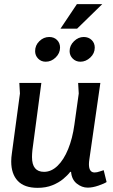

<svg xmlns="http://www.w3.org/2000/svg" viewBox="-20 -892 545 924"><path d="M179 -493 136 -170Q134 -150 134 -136Q134 -65 192 -65Q227 -65 257 -94Q287 -123 308 -174.5Q329 -226 338 -292L359 -442L356 -493H463L410 -125Q409 -119 408.5 -113Q408 -107 408 -102Q408 -62 435 -62Q447 -62 460.5 -67Q474 -72 479 -73L493 -16Q483 -9 454.5 1Q426 11 402 11Q374 11 349.5 -8.5Q325 -28 322 -65H318Q306 -49 284.5 -31Q263 -13 232 -0.5Q201 12 161 12Q97 12 65.5 -21.5Q34 -55 34 -115Q34 -133 37 -153L76 -442L73 -493ZM350 -872H472L351 -754H271ZM269 -663Q269 -636 248 -615.5Q227 -595 200 -595Q178 -595 163.5 -610Q149 -625 149 -646Q149 -674 169.5 -694Q190 -714 217 -714Q240 -714 254.5 -699.5Q269 -685 269 -663ZM436 -663Q436 -635 414.5 -615Q393 -595 367 -595Q345 -595 330 -610Q315 -625 315 -646Q315 -673 336 -693.5Q357 -714 383 -714Q406 -714 421 -699.5Q436 -685 436 -663Z"/></svg>

Font: Rosario SemiBold
Style: Italic
Weight: 600
Italic angle: -8.05°
Designer: Hector Gatti
Foundry: Omnibus Type
Version: Version 1.101; ttfautohint (v1.8.1.43-b0c9)